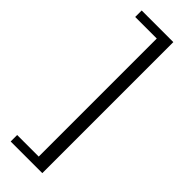

<svg xmlns="http://www.w3.org/2000/svg" viewBox="-294 -705 922 922"><g transform="rotate(45 167.0 -244.0)"><path d="M31.7 200.2V156.2H178.2V-645.5H31.7V-689.5H246.6V200.2Z"/></g></svg>

Font: Libertinage
Style: f
Weight: 400
Designer: OSP
Foundry: OSP
Version: Version 1.0; 2008; OFL relea